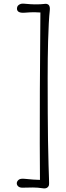

<svg xmlns="http://www.w3.org/2000/svg" viewBox="-20 -936 367 1072"><path d="M203.1 68.4 202.1 -133.8Q202.1 -472.7 204.1 -652.3Q205.1 -804.2 205.6 -866.2Q186.5 -867.7 171.9 -867.7Q147.9 -867.7 119.6 -865.2Q74.7 -861.3 74.7 -888.2Q74.7 -907.2 95.7 -914.1Q102.5 -916.5 113.3 -915.5Q156.2 -911.6 174.3 -911.6Q209.5 -911.6 222.7 -913.6Q235.8 -915.5 241.2 -914.1Q246.6 -912.6 251 -909.2Q260.7 -900.4 257.8 -876Q254.9 -851.6 252.4 -805.7Q250 -759.8 248.5 -705.1Q246.1 -614.7 246.1 -500Q246.1 -385.3 246.6 -306.4Q247.1 -227.5 248 -155.3Q251.5 19.5 253.4 57.1Q255.4 94.7 252.4 100.8Q249.5 106.9 245.1 110.4Q235.4 118.2 218.8 115.2Q189.5 110.8 164.1 110.8Q127.9 110.8 109.6 111.8Q91.3 112.8 82.5 105.2Q73.7 97.7 73.7 87.4Q73.7 77.1 83.5 68.4Q93.3 59.6 119.1 62.5Q171.4 67.9 203.1 68.4Z"/></svg>

Font: Pompiere 
Style: Regular
Weight: 400
Designer: Karolina Lach
Foundry: Sorkin Type Co.
Version: Version 1.002